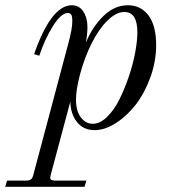

<svg xmlns="http://www.w3.org/2000/svg" viewBox="-110 -488 660 738"><path d="M41 -273.9 21 -279.8Q86.9 -467.8 166 -467.8Q194.8 -467.8 210.4 -443.4Q226.1 -418.9 226.1 -383.8Q226.1 -358.4 220.2 -324.2Q244.1 -383.3 286.6 -425.5Q329.1 -467.8 381.8 -467.8Q431.2 -467.8 460.7 -428.7Q490.2 -389.6 490.2 -314.9Q490.2 -252 468 -190.9Q445.8 -129.9 411.9 -85.9Q377.9 -42 335.4 -14.9Q293 12.2 253.9 12.2Q210.4 12.2 186 -18.8Q161.6 -49.8 160.2 -97.2L85 184.1Q83 191.9 83 194.8Q83 206.1 100.1 206.1H222.2L214.8 230H-89.8L-83 206.1H-8.8Q3.4 206.1 9.3 201.2Q15.1 196.3 18.1 184.1L152.8 -321.8Q168 -376 168 -408.2Q168 -424.3 164.1 -431.2Q160.2 -438 150.9 -438Q125 -438 93.8 -388.2Q62.5 -338.4 41 -273.9ZM368.2 -441.9Q336.4 -441.9 303 -408.9Q269.5 -376 241.9 -320.8Q214.4 -265.6 196.8 -199.2Q182.1 -142.1 182.1 -105Q182.1 -61.5 200.7 -36.9Q219.2 -12.2 247.1 -12.2Q274.4 -12.2 301.5 -38.6Q328.6 -64.9 348.9 -105.7Q369.1 -146.5 385.3 -194.1Q401.4 -241.7 409.7 -286.6Q418 -331.5 418 -363.8Q418 -441.9 368.2 -441.9Z"/></svg>

Font: Flanker Steampunk
Style: Italic
Weight: 400
Italic angle: -12°
Designer: Alexey Kryukov, Leonardo Di Lena
Foundry: Alexey Kryukov, Leonardo Di Lena
Version: 1.210